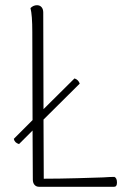

<svg xmlns="http://www.w3.org/2000/svg" viewBox="-20 -717 502 737"><path d="M429 -16Q429 0 418 0H130Q119 0 112.5 -7.5Q106 -15 106 -28L105 -216L53 -164Q36 -169 33 -184L105 -256L104 -594Q104 -659 97 -686Q108 -697 122 -697Q133 -697 139.5 -689.5Q146 -682 146 -669L147 -298L266 -416Q281 -411 286 -396L147 -258L148 -31Q206 -31 277.5 -33Q349 -35 375 -36Q405 -38 419 -38Q429 -34 429 -16Z"/></svg>

Font: Arima Madurai ExtraLight
Style: Regular
Weight: 275
Designer: Joana Correia and Natanael Gama
Foundry: NDISCOVER
Version: Version 1.020